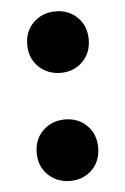

<svg xmlns="http://www.w3.org/2000/svg" viewBox="-44 -544 386 591"><g transform="rotate(-5 149.0 -248.0)"><path d="M150 14Q109 14 81.5 -12.5Q54 -39 54 -81Q54 -123 81.5 -149.5Q109 -176 150 -176Q190 -176 217 -149.5Q244 -123 244 -81Q244 -39 217 -12.5Q190 14 150 14ZM150 -320Q109 -320 81.5 -346.5Q54 -373 54 -415Q54 -457 81.5 -483.5Q109 -510 150 -510Q190 -510 217 -483.5Q244 -457 244 -415Q244 -373 217 -346.5Q190 -320 150 -320Z"/></g></svg>

Font: Space Grotesk
Style: Bold
Weight: 700
Designer: Florian Karsten
Foundry: Florian Karsten
Version: Version 2.000